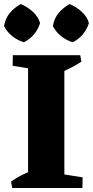

<svg xmlns="http://www.w3.org/2000/svg" viewBox="-31 -937 463 957"><path d="M109 0V-662H289.8V0ZM30 0 24 -32Q45.5 -47.5 70.6 -60.5Q95.8 -73.5 123 -85L124 0ZM239.8 0 242.8 -75 380.8 -53 379.8 0ZM170 -587 32 -609 33 -662H173ZM275.8 -577 274.8 -662H368.8L374.8 -630Q353.5 -615.5 328.6 -602.5Q303.8 -589.5 275.8 -577ZM331.5 -726.2Q264.2 -748 232.8 -806.2Q238.5 -845 261.2 -872.1Q284 -899.2 316.2 -916.8Q349.8 -902.8 376.8 -878.1Q403.8 -853.5 412.2 -821.5Q391.2 -757 331.5 -726.2ZM88 -726.2Q20.8 -748 -10.8 -806.2Q-5 -845 17.8 -872.1Q40.5 -899.2 72.8 -916.8Q106.2 -902.8 133.2 -878.1Q160.2 -853.5 168.8 -821.5Q147.8 -757 88 -726.2Z"/></svg>

Font: Eczar
Style: Regular
Weight: 400
Designer: Vaibhav Singh
Foundry: Rosetta Type Foundry
Version: Version 2.000